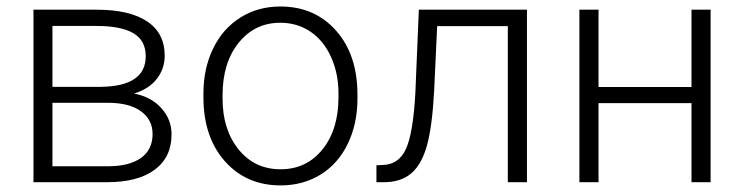

<svg xmlns="http://www.w3.org/2000/svg" viewBox="-20 -558 2276 588"><path d="M82.5 0V-528.3H276.4Q377 -528.3 430.7 -492.4Q484.4 -456.5 484.4 -387.2Q484.4 -347.7 460.4 -316.7Q436.5 -285.6 390.6 -271.5Q442.4 -261.7 473.9 -227.1Q505.4 -192.4 505.4 -146.5Q505.4 -76.7 453.9 -38.3Q402.3 0 308.1 0ZM140.6 -243.2V-48.8H310.1Q376 -48.8 411.6 -74.2Q447.3 -99.6 447.3 -147.5Q447.3 -191.4 411.6 -217.3Q376 -243.2 310.1 -243.2ZM140.6 -292H288.6Q426.3 -293.9 426.3 -385.7Q426.3 -434.1 388.4 -456.3Q350.6 -478.5 276.4 -478.5H140.6Z M603 0ZM603 -272Q603 -348.1 632.6 -409.2Q662.1 -470.2 716.1 -504.2Q770 -538.1 838.4 -538.1Q943.8 -538.1 1009.3 -464.1Q1074.7 -390.1 1074.7 -268.1V-255.9Q1074.7 -179.2 1045.2 -117.9Q1015.6 -56.6 961.9 -23.4Q908.2 9.8 839.4 9.8Q734.4 9.8 668.7 -64.2Q603 -138.2 603 -260.3ZM661.6 -255.9Q661.6 -161.1 710.7 -100.3Q759.8 -39.6 839.4 -39.6Q918.5 -39.6 967.5 -100.3Q1016.6 -161.1 1016.6 -260.7V-272Q1016.6 -332.5 994.1 -382.8Q971.7 -433.1 931.2 -460.7Q890.6 -488.3 838.4 -488.3Q760.3 -488.3 710.9 -427Q661.6 -365.7 661.6 -266.6Z M1593.8 -528.3V0H1535.2V-478H1318.8L1309.6 -280.3Q1303.7 -170.4 1287.6 -112.5Q1271.5 -54.7 1239.7 -27.3Q1208 0 1155.3 0H1132.8V-51.8L1150.9 -52.7Q1201.2 -53.7 1223.1 -101.6Q1245.1 -149.4 1252 -272.5L1262.7 -528.3Z M2156.2 0H2097.7V-242.2H1813V0H1754.4V-528.3H1813V-291.5H2097.7V-528.3H2156.2Z"/></svg>

Font: Roboto Light
Style: Regular
Weight: 300
Designer: Google
Version: Version 2.134; 2016; ttfautohint (v1.6)